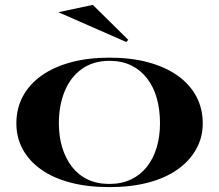

<svg xmlns="http://www.w3.org/2000/svg" viewBox="-20 -751 896 786"><path d="M428 -515Q516 -515 586.5 -496Q657 -477 707 -441.5Q757 -406 783.5 -356.5Q810 -307 810 -246Q810 -188 783 -140Q756 -92 706.5 -57Q657 -22 586.5 -3.5Q516 15 428 15Q339 15 268.5 -3.5Q198 -22 148.5 -57Q99 -92 73 -140Q47 -188 47 -246Q47 -307 73.5 -356.5Q100 -406 150 -441.5Q200 -477 270.5 -496Q341 -515 428 -515ZM428 -502Q362 -502 315.5 -469Q269 -436 245 -378Q221 -320 221 -246Q221 -193 234.5 -148Q248 -103 274 -69Q300 -35 338.5 -16.5Q377 2 428 2Q478 2 516.5 -16.5Q555 -35 581.5 -68.5Q608 -102 621.5 -147.5Q635 -193 635 -246Q635 -302 622 -348.5Q609 -395 582.5 -429.5Q556 -464 517.5 -483Q479 -502 428 -502ZM497 -579 219 -701 360 -731 505 -588Z"/></svg>

Font: Kalnia SemiExpanded
Style: Regular
Weight: 400
Width: 6
Designer: Frida Medrano
Foundry: Frida Medrano
Version: Version 1.105